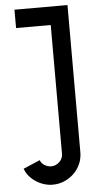

<svg xmlns="http://www.w3.org/2000/svg" viewBox="-59 -755 462 938"><g transform="rotate(-5 172.0 -286.0)"><path d="M309 1Q309 32 297.5 58.5Q286 85 265.5 105Q245 125 218 136.5Q191 148 161 148Q140 148 119 141.5Q98 135 79.5 123Q61 111 47 94.5Q33 78 26 58L108 23Q113 39 129 48.5Q145 58 161 58Q184 58 201.5 41.5Q219 25 219 1V-630H49V-720H309V1Z"/></g></svg>

Font: Berliner Wand
Style: Regular
Weight: 400
Designer: Peter Wiegel
Foundry: Peter Wiegel
Version: Version 1.000